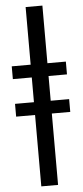

<svg xmlns="http://www.w3.org/2000/svg" viewBox="-67 -877 487 1125"><g transform="rotate(-5 176.5 -314.5)"><path d="M17.6 -427.7V-502.9H128.9V-841.8H227.5V-502.9H335.9V-427.7H227.5V-282.2H335.9V-207H227.5V212.9H128.9V-207H17.6V-282.2H128.9V-427.7Z"/></g></svg>

Font: Gothic A1 SemiBold
Style: Regular
Weight: 600
Version: Version 2.50